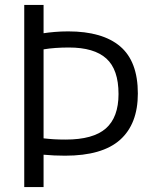

<svg xmlns="http://www.w3.org/2000/svg" viewBox="-20 -760 627 780"><path d="M78.5 0V-740H157V-625Q176 -628 202 -630.2Q228 -632.5 257 -632.5Q396.5 -632.5 468.2 -571.5Q540 -510.5 540 -380Q540 -256.5 467.8 -192Q395.5 -127.5 244.5 -127.5Q221.5 -127.5 200.5 -128.5Q179.5 -129.5 157 -131.5V0ZM246.5 -193Q358.5 -193 410 -238.2Q461.5 -283.5 461.5 -378Q461.5 -477.5 412 -522.2Q362.5 -567 260 -567Q231.5 -567 206.2 -565.2Q181 -563.5 157 -559.5V-198Q178.5 -195.5 200.2 -194.2Q222 -193 246.5 -193Z"/></svg>

Font: Encode Sans SC SemiCondensed
Style: Regular
Weight: 400
Width: 4
Designer: Multiple Designers
Foundry: Impallari Type
Version: Version 3.002